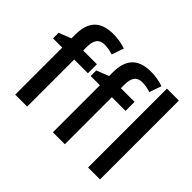

<svg xmlns="http://www.w3.org/2000/svg" viewBox="-152 -1037 1308 1308"><g transform="rotate(45 502.5 -382.5)"><path d="M353 -453.1H221.2V0H106V-453.1H17.1V-506.8L106 -542V-577.1Q106 -672.9 150.9 -719Q195.8 -765.1 288.1 -765.1Q348.6 -765.1 407.2 -745.1L377 -658.2Q334.5 -671.9 295.9 -671.9Q256.8 -671.9 239 -647.7Q221.2 -623.5 221.2 -575.2V-540H353ZM715.8 -453.1H584V0H468.8V-453.1H379.9V-506.8L468.8 -542V-577.1Q468.8 -672.9 513.7 -719Q558.6 -765.1 650.9 -765.1Q711.4 -765.1 770 -745.1L739.7 -658.2Q697.3 -671.9 658.7 -671.9Q619.6 -671.9 601.8 -647.7Q584 -623.5 584 -575.2V-540H715.8ZM922.9 0H808.1V-759.8H922.9Z"/></g></svg>

Font: f0_1792           
Style: Regular
Weight: 600
Foundry: Ascender Corporation
Version: Version 1.10